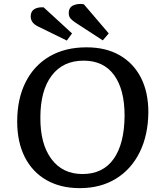

<svg xmlns="http://www.w3.org/2000/svg" viewBox="-20 -960 837 994"><path d="M69 -331Q69 -448 112.5 -534.5Q156 -621 236.5 -668Q317 -715 428 -715Q528 -715 599.5 -674Q671 -633 709.5 -558Q748 -483 748 -379Q747 -261 703.5 -172.5Q660 -84 580.5 -35Q501 14 393 14Q293 14 220 -28Q147 -70 108 -147.5Q69 -225 69 -331ZM189 -352Q188 -215 246 -137Q304 -59 407 -59Q513 -59 568.5 -137.5Q624 -216 625 -361Q625 -497 570.5 -571.5Q516 -646 413 -646Q306 -646 247.5 -568.5Q189 -491 189 -352ZM369 -844Q353 -855 344.5 -865Q336 -875 336 -892Q336 -922 360 -932.5Q384 -943 414 -938L543 -787L512 -751ZM175 -824Q139 -842 139 -875Q139 -901 157.5 -912.5Q176 -924 206 -922L353 -787L326 -750Z"/></svg>

Font: Literata 7pt Medium
Style: Italic
Weight: 500
Italic angle: -2°
Designer: Latin by Veronika Burian and Jose Scaglione. Greek by Irene Vlachou. Cyrillic by Vera Evstafieva
Foundry: TypeTogether
Version: Version 3.002